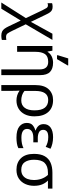

<svg xmlns="http://www.w3.org/2000/svg" viewBox="910 -1726 1056 2916"><g transform="rotate(90 1438.0 -268.0)"><path d="M18 240 255 -133 136 -383Q117 -422 102.5 -445Q88 -468 62 -468Q43 -468 29 -462V-531Q40 -534 50 -536.5Q60 -539 81 -539Q111 -539 130.5 -530Q150 -521 166.5 -499.5Q183 -478 201 -439L312 -209L492 -536H586L349 -131L449 76Q471 121 487.5 144.5Q504 168 541 168Q554 168 565.5 166.5Q577 165 586 164V232Q575 235 560 237.5Q545 240 524 240Q485 240 460 228.5Q435 217 416.5 192Q398 167 379 127L292 -55L112 240Z M1034 240V-343Q1034 -472 919 -472Q834 -472 800.5 -422Q767 -372 767 -278V0H679V-536H750L763 -463H768Q794 -505 837.5 -525.5Q881 -546 932 -546Q1024 -546 1072.5 -499.5Q1121 -453 1121 -349V240ZM819 -606V-618L867 -776H973V-766L878 -606Z M1272 240V-275Q1272 -412 1335.5 -479Q1399 -546 1500 -546Q1617 -546 1682 -472Q1747 -398 1747 -263Q1747 -178 1716 -116.5Q1685 -55 1630.5 -22.5Q1576 10 1506 10Q1466 10 1428 -1.5Q1390 -13 1361 -35H1356Q1358 -19 1359 17Q1360 53 1360 98V240ZM1505 -63Q1577 -63 1616.5 -114.5Q1656 -166 1656 -263Q1656 -370 1615.5 -421Q1575 -472 1498 -472Q1361 -472 1361 -274V-112Q1390 -87 1427.5 -75Q1465 -63 1505 -63Z M2070 10Q1954 10 1900.5 -34.5Q1847 -79 1847 -146Q1847 -206 1880.5 -235Q1914 -264 1960 -277V-282Q1917 -296 1891 -325.5Q1865 -355 1865 -403Q1865 -471 1917 -508.5Q1969 -546 2063 -546Q2119 -546 2164.5 -534.5Q2210 -523 2239 -507L2211 -434Q2179 -452 2142.5 -462.5Q2106 -473 2063 -473Q2003 -473 1977.5 -452.5Q1952 -432 1952 -397Q1952 -351 1988.5 -332.5Q2025 -314 2073 -314H2142V-246H2073Q2007 -246 1972.5 -221.5Q1938 -197 1938 -151Q1938 -108 1972.5 -86.5Q2007 -65 2070 -65Q2122 -65 2160.5 -73Q2199 -81 2230 -97V-19Q2199 -3 2158 3.5Q2117 10 2070 10Z M2558 10Q2449 10 2383 -58Q2317 -126 2317 -256Q2317 -357 2352 -418.5Q2387 -480 2451 -508Q2515 -536 2602 -536H2844V-468H2722Q2760 -431 2781 -379.5Q2802 -328 2802 -256Q2802 -184 2774.5 -123.5Q2747 -63 2693 -26.5Q2639 10 2558 10ZM2560 -63Q2614 -63 2648 -89Q2682 -115 2698 -158.5Q2714 -202 2714 -254Q2714 -382 2637 -468H2602Q2504 -468 2455 -418.5Q2406 -369 2406 -256Q2406 -171 2442 -117Q2478 -63 2560 -63Z"/></g></svg>

Font: RS Noto Sans
Style: Regular
Weight: 400
Designer: Monotype Design Team
Foundry: Monotype Imaging Inc.
Version: Version 3.10